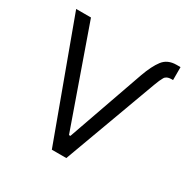

<svg xmlns="http://www.w3.org/2000/svg" viewBox="-165 -890 1028 1042"><g transform="rotate(30 349.5 -368.5)"><path d="M510.7 -592.8Q535.2 -661.1 564.2 -699.2Q593.3 -737.3 649.4 -737.3H673.8V-656.2H663.1Q633.3 -656.2 622.1 -637.2Q610.8 -618.2 597.7 -582L383.8 0H293L25.4 -727.5H118.2L334 -115.2H342.8Z"/></g></svg>

Font: GitLab Sans
Style: Regular
Weight: 400
Designer: Rasmus Andersson
Foundry: Modifications by GitLab B.V., manufactured by rsms
Version: Version 4.000;git-c8fb6b7